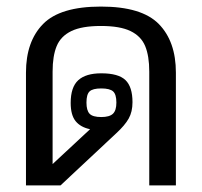

<svg xmlns="http://www.w3.org/2000/svg" viewBox="-20 -564 614 584"><path d="M59 -343Q59 -438 111 -491Q163 -544 287 -544Q411 -544 463 -491Q515 -438 515 -343V0H434V-346Q434 -394 421.5 -424Q409 -454 377 -469.5Q345 -485 287 -485Q229 -485 197 -469.5Q165 -454 152.5 -424Q140 -394 140 -346V-65L254 -171Q225 -177 210 -195.5Q195 -214 195 -251Q195 -299 218 -320Q241 -341 288 -341Q340 -341 361.5 -320.5Q383 -300 383 -253Q383 -224 371.5 -203.5Q360 -183 334 -159L164 0H59ZM334 -252Q334 -277 324 -286Q314 -295 288 -295Q262 -295 252.5 -286Q243 -277 243 -252Q243 -228 252.5 -218Q262 -208 288 -208Q313 -208 323.5 -218Q334 -228 334 -252Z"/></svg>

Font: Pridi Light
Style: Regular
Weight: 300
Designer: Katatrad Team
Foundry: CadsonDemak
Version: Version 1.003